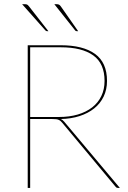

<svg xmlns="http://www.w3.org/2000/svg" viewBox="-20 -922 630 942"><path d="M128 -348H269Q320.5 -348 361.8 -360.2Q403 -372.5 432.2 -395.2Q461.5 -418 477.2 -450.8Q493 -483.5 493 -525Q493 -610.5 437.5 -650.2Q382 -690 278 -690H128ZM568 0H560Q556 0 553.5 -0.8Q551 -1.5 547 -6L285 -320Q281 -325 276.8 -328.5Q272.5 -332 267.2 -334.2Q262 -336.5 254.8 -337.2Q247.5 -338 237 -338H128V0H116V-700H278Q387.5 -700 446.2 -657.5Q505 -615 505 -525Q505 -482.5 488.5 -448.2Q472 -414 442 -390Q412 -366 370.2 -352.5Q328.5 -339 278 -338Q283 -336 287 -332.8Q291 -329.5 295 -325ZM256.5 -901.5Q265 -901.5 269.5 -899.2Q274 -897 278.5 -890.5L363.5 -769H356.5Q351 -769 348.5 -773L246.5 -901.5ZM100.5 -901.5Q109 -901.5 113 -899.5Q117 -897.5 122.5 -890.5L217.5 -769H210.5Q206.5 -769 202.5 -773L88.5 -901.5Z"/></svg>

Font: Lato 2
Style: Regular
Weight: 100
Designer: Lukasz Dziedzic with Adam Twardoch and Botio Nikoltchev
Foundry: tyPoland Lukasz Dziedzic
Version: Version 2.015; 2015-08-06; http://www.latofonts.com/